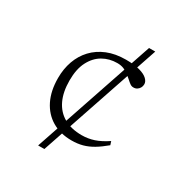

<svg xmlns="http://www.w3.org/2000/svg" viewBox="-159 -810 901 937"><g transform="rotate(30 292.0 -341.0)"><path d="M183 0 414 -682.5H449L218 0ZM345.5 -577Q393.5 -577 423.8 -568.5Q454 -560 468.5 -546Q483 -532 482.5 -517Q482.5 -506 477.2 -497Q472 -488 463.2 -482.5Q454.5 -477 442.5 -477.5Q433 -477.5 423.8 -484.2Q414.5 -491 404.2 -500.5Q394 -510 381.8 -519.5Q369.5 -529 353.5 -535.2Q337.5 -541.5 317.5 -541.5Q273 -541.5 236.8 -520.8Q200.5 -500 178.8 -458Q157 -416 157 -352Q157 -287 178.5 -241.8Q200 -196.5 241.2 -173Q282.5 -149.5 341.5 -149.5Q377 -149.5 410 -160.5Q443 -171.5 481 -197L487.5 -177Q456.5 -151 429 -134.5Q401.5 -118 373.2 -110.2Q345 -102.5 311.5 -102.5Q248 -102.5 201 -130.2Q154 -158 128.2 -210Q102.5 -262 102.5 -334Q102.5 -385.5 118.2 -429.8Q134 -474 165 -507Q196 -540 241.2 -558.5Q286.5 -577 345.5 -577Z"/></g></svg>

Font: Newsreader Light
Style: Regular
Weight: 300
Designer: Hugues Gentile
Foundry: Production Type
Version: Version 1.003